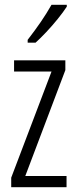

<svg xmlns="http://www.w3.org/2000/svg" viewBox="-20 -785 321 805"><path d="M259 0H27V-40L196 -485H39V-532H254V-491L86 -47H259ZM260 -757Q245 -734 222 -705.5Q199 -677 174 -650.5Q149 -624 129 -606H96V-618Q127 -658 151 -693Q175 -728 196 -765H260Z"/></svg>

Font: Noto Sans Malayalam ExtraCondensed Light
Style: Regular
Weight: 300
Width: 2
Designer: Jelle Bosma - Monotype Design Team
Foundry: Monotype Imaging Inc.
Version: Version 2.104; ttfautohint (v1.8.4.7-5d5b)